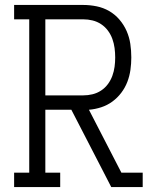

<svg xmlns="http://www.w3.org/2000/svg" viewBox="-20 -755 640 775"><path d="M37 0V-58H98V-677H37V-735H316Q343 -735 370 -729.5Q397 -724 420.5 -710.5Q444 -697 462 -676Q480 -655 491 -630Q502 -605 506 -578Q510 -551 510 -523Q510 -498 506.5 -473Q503 -448 494 -424.5Q485 -401 469.5 -380.5Q454 -360 433.5 -345Q413 -330 388.5 -322Q364 -314 339 -312L470 -58H556V0H429L394 -68L268 -312H163V-58H223V0ZM163 -370H316Q335 -370 353.5 -374.5Q372 -379 388 -389.5Q404 -400 415.5 -415.5Q427 -431 433.5 -449Q440 -467 442.5 -485.5Q445 -504 445 -523Q445 -542 442.5 -561Q440 -580 433.5 -598Q427 -616 415.5 -631.5Q404 -647 388 -657.5Q372 -668 353.5 -672.5Q335 -677 316 -677H163Z"/></svg>

Font: Iosevka Etoile Light
Style: Regular
Weight: 300
Designer: Belleve Invis
Foundry: Belleve Invis
Version: Version 25.0.1; ttfautohint (v1.8.4)